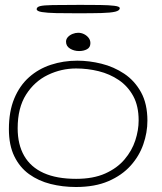

<svg xmlns="http://www.w3.org/2000/svg" viewBox="-20 -744 666 788"><path d="M291.5 23.5Q237 23.5 187.5 11Q138 -1.5 99.5 -29.2Q61 -57 38.8 -102.5Q16.5 -148 16.5 -214Q16.5 -286.5 38.5 -339.5Q60.5 -392.5 99.2 -427Q138 -461.5 189 -478.2Q240 -495 297.5 -495Q346 -495 396.5 -482.5Q447 -470 489.8 -441.5Q532.5 -413 558.8 -365.5Q585 -318 585 -248.5Q585 -200 568.2 -151.8Q551.5 -103.5 516 -64Q480.5 -24.5 425 -0.5Q369.5 23.5 291.5 23.5ZM292.5 -10Q363 -10 412 -32Q461 -54 491.2 -89.8Q521.5 -125.5 535.2 -167.5Q549 -209.5 549 -250Q549 -309 526.8 -349.8Q504.5 -390.5 467.5 -415.5Q430.5 -440.5 385 -451.8Q339.5 -463 292.5 -463Q231.5 -463 176.5 -436.5Q121.5 -410 87 -355.8Q52.5 -301.5 52.5 -217.5Q52.5 -151 79.2 -104.5Q106 -58 159.2 -34Q212.5 -10 292.5 -10ZM304.5 -534.5Q284 -534.5 267.5 -544.5Q251 -554.5 251 -573Q251 -583.5 258.5 -591.8Q266 -600 277.8 -604.8Q289.5 -609.5 301 -609.5Q313.5 -609.5 325 -603.8Q336.5 -598 343.8 -588.5Q351 -579 351 -567Q351 -549.5 337.2 -542Q323.5 -534.5 304.5 -534.5ZM298 -689.5Q249 -689.5 211.2 -690.2Q173.5 -691 152 -694.5Q130.5 -698 130.5 -706.5Q130.5 -715 144.2 -718.8Q158 -722.5 196.2 -723.2Q234.5 -724 308.5 -724Q353.5 -724 390.5 -723.5Q427.5 -723 449.5 -720.2Q471.5 -717.5 471.5 -710.5Q471.5 -700.5 452.8 -696Q434 -691.5 395.8 -690.5Q357.5 -689.5 298 -689.5Z"/></svg>

Font: Gluten Thin
Style: Regular
Weight: 100
Designer: Tyler Finck
Foundry: Etcetera Type Company
Version: Version 1.300